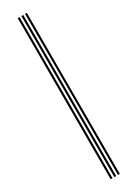

<svg xmlns="http://www.w3.org/2000/svg" viewBox="-217 -813 591 826"><g transform="rotate(-30 79.0 -400.0)"><path d="M92.5 0V-800H101.5V0ZM56 0V-800H65.2V0ZM74.2 0V-800H83.5V0Z"/></g></svg>

Font: Big Shoulders Inline Display Thin Light
Style: Regular
Weight: 300
Version: Version 2.002